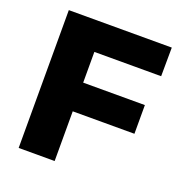

<svg xmlns="http://www.w3.org/2000/svg" viewBox="-127 -809 861 918"><g transform="rotate(20 303.5 -350.5)"><path d="M67.9 -701.2H591.8L590.8 -555.2H251V-398.9H564.9V-252.9H251V0H67.9Z"/></g></svg>

Font: Montserrat-Arabic
Style: Bold
Weight: 700
Designer: Mohamed Gaber
Foundry: Kief Type Foundry
Version: Version 5.008;PS 005.008;hotconv 1.0.88;makeotf.lib2.5.64775